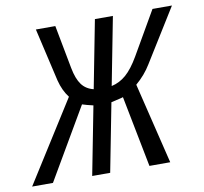

<svg xmlns="http://www.w3.org/2000/svg" viewBox="-126 -740 873 821"><g transform="rotate(-10 310.5 -329.5)"><path d="M209.5 0 267.1 -296.4Q239.3 -302.7 219.7 -309.1L39.1 0H-51.3L170.4 -351.1Q146 -382.3 134.3 -428.2L81.1 -658.7H165.5L201.2 -470.2Q210.4 -421.9 229 -397Q247.6 -372.1 280.3 -364.3L337.4 -658.7H415.5L358.4 -364.3Q393.6 -372.1 421.6 -396.5Q449.7 -420.9 478.5 -470.2L587.4 -658.7H671.9L528.8 -428.2Q503.4 -386.2 462.9 -351.6L548.3 0H458L397.5 -309.1L389.2 -306.6L345.2 -296.4L287.6 0Z"/></g></svg>

Font: Cousine
Style: Italic
Weight: 400
Italic angle: -12°
Monospace: yes
Designer: Steve Matteson
Foundry: Monotype Imaging Inc.
Version: Version 1.21